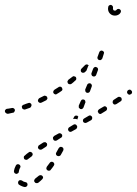

<svg xmlns="http://www.w3.org/2000/svg" viewBox="-26 -449 554 775"><path d="M60 279Q58 278 56 278Q54 278 52 279Q50 280 49 282Q46 285 47 289Q47 293 50 296Q56 300 61 302Q67 305 74 306Q78 306 81 304Q85 301 85 297Q85 295 85 293Q84 291 83 290Q82 288 80 287Q78 286 76 286Q69 285 63 280Q62 279 60 279ZM114 275Q112 277 112 279Q112 281 112 283Q113 284 114 286Q116 290 120 290Q124 291 128 289Q136 283 144 275Q147 272 148 268Q148 264 145 261Q142 258 138 258Q134 258 131 260Q123 267 116 272Q115 273 114 275ZM57 225Q57 223 56 221Q56 219 54 217Q53 216 51 215Q48 213 44 214Q40 215 38 219Q32 230 30 242Q30 243 31 245Q31 247 32 249Q34 250 35 251Q37 252 39 253Q43 253 47 250Q50 248 50 244Q51 236 55 228Q56 227 57 225ZM161 232Q162 236 165 238Q168 241 173 240Q177 240 179 236Q185 229 191 220Q194 216 193 212Q192 208 189 206Q185 203 181 204Q177 205 175 208Q169 217 163 224Q161 228 161 232ZM106 175Q106 171 104 168Q101 165 97 164Q93 163 90 166Q81 172 74 179Q70 181 70 185Q70 190 72 193Q75 196 79 196Q83 197 86 194Q93 188 102 182Q105 179 106 175ZM200 174Q201 178 205 180Q209 182 213 181Q217 180 219 177Q224 168 229 159Q231 155 230 151Q229 147 225 145Q221 143 217 144Q213 146 211 149Q206 158 201 167Q199 170 200 174ZM164 137Q165 133 163 129Q162 128 160 127Q159 125 157 125Q155 125 153 125Q151 125 149 126L132 137Q130 138 129 140Q128 141 128 143Q127 145 127 147Q128 149 129 151Q131 154 135 155Q139 156 143 154L160 143Q163 141 164 137ZM223 105Q224 103 225 101Q225 99 225 97Q225 95 224 94Q221 90 217 89Q213 88 210 90L192 100Q191 101 190 103Q188 104 188 106Q187 108 188 110Q188 112 189 114Q191 118 195 119Q199 120 203 118L220 107Q222 106 223 105ZM285 66Q287 62 284 58Q282 54 278 53Q274 52 271 54L253 65Q250 67 249 71Q248 75 250 78Q252 82 256 83Q260 84 263 82L281 72Q284 70 285 66ZM346 30Q347 25 345 22Q344 20 342 19Q341 18 339 17Q337 17 335 17Q333 18 331 19L314 29Q310 31 309 35Q308 39 310 43Q311 44 313 46Q315 47 317 47Q319 48 320 47Q322 47 324 46L342 36Q345 34 346 30ZM271 31Q270 31 269 31L273 23Q274 20 278 18Q282 17 286 18Q287 19 288 20Q290 21 290 22Q288 26 287 30Q287 31 287 33Q285 32 284 32Q277 30 271 31ZM406 -8Q407 -12 405 -15Q404 -17 402 -18Q400 -19 399 -20Q397 -20 395 -20Q393 -19 391 -18L374 -8Q370 -5 369 -1Q368 3 371 6Q372 8 373 9Q375 10 377 11Q379 11 381 11Q383 10 384 9L402 -2Q405 -4 406 -8ZM6 10Q7 10 8 10Q17 8 26 6Q28 6 30 5Q31 4 32 2Q33 0 34 -2Q34 -4 34 -6Q33 -10 29 -12Q26 -14 22 -13Q13 -12 5 -10Q2 -10 2 -10Q-2 -9 -5 -5Q-7 -2 -6 2Q-5 6 -1 8Q2 11 6 10Q6 10 6 10ZM100 -20Q102 -23 101 -27Q100 -29 99 -31Q97 -32 95 -33Q94 -34 92 -34Q90 -34 88 -33Q78 -30 69 -26Q67 -26 66 -25Q64 -23 63 -21Q62 -20 62 -18Q62 -16 63 -14Q63 -12 65 -10Q66 -9 68 -8Q70 -7 72 -7Q74 -7 75 -7Q85 -11 95 -14Q99 -16 100 -20ZM292 -19Q292 -17 292 -15Q293 -13 295 -12Q296 -10 298 -9Q302 -8 305 -9Q309 -11 311 -15L318 -34Q319 -35 319 -37Q319 -39 318 -41Q318 -43 316 -45Q315 -46 313 -47Q309 -48 305 -47Q302 -45 300 -41L292 -23Q292 -21 292 -19ZM464 -43Q465 -44 465 -46Q466 -48 465 -50Q465 -52 464 -54Q461 -57 457 -58Q453 -59 450 -57L433 -46Q431 -44 430 -43Q429 -41 429 -39Q428 -37 429 -35Q429 -33 430 -32Q432 -28 436 -27Q441 -27 444 -29L461 -40Q463 -41 464 -43ZM163 -47Q164 -48 165 -50Q166 -52 165 -54Q165 -56 164 -58Q162 -61 158 -62Q154 -64 151 -62Q142 -57 133 -53Q131 -52 130 -50Q129 -49 128 -47Q127 -45 127 -43Q128 -41 128 -39Q130 -36 134 -34Q138 -33 142 -35Q151 -39 160 -44Q162 -45 163 -47ZM507 -75Q508 -79 505 -83Q504 -84 502 -85Q501 -87 499 -87Q497 -87 495 -87Q493 -86 491 -85Q488 -83 487 -79Q486 -74 489 -71Q491 -68 495 -67Q499 -66 502 -69H503Q506 -71 507 -75ZM226 -87Q226 -91 224 -95Q223 -96 221 -98Q220 -99 218 -99Q216 -99 214 -99Q212 -99 210 -97Q202 -92 194 -87Q192 -85 191 -84Q190 -82 189 -80Q189 -78 189 -76Q189 -74 190 -73Q193 -69 197 -68Q201 -67 204 -70Q213 -75 221 -81Q225 -83 226 -87ZM318 -84Q318 -82 319 -80Q319 -78 321 -77Q322 -75 324 -75Q328 -73 332 -75Q336 -77 337 -80L344 -99Q345 -101 345 -103Q345 -105 344 -107Q343 -109 342 -110Q341 -112 339 -112Q335 -114 331 -112Q327 -110 326 -107L318 -88Q318 -86 318 -84ZM282 -131Q282 -135 280 -138Q279 -139 277 -140Q275 -141 273 -141Q271 -142 269 -141Q267 -140 266 -139Q258 -133 250 -127Q249 -125 248 -124Q247 -122 246 -120Q246 -118 247 -116Q247 -114 248 -113Q250 -111 251 -110Q253 -109 255 -109Q257 -109 259 -109Q261 -110 263 -111Q271 -117 278 -124Q282 -126 282 -131ZM344 -146Q345 -142 349 -141Q351 -140 353 -140Q355 -140 357 -141Q359 -142 360 -143Q362 -145 362 -146L369 -165Q371 -169 369 -173Q367 -177 363 -178Q361 -179 359 -179Q357 -179 356 -178Q354 -177 353 -176Q351 -174 350 -172L343 -153Q342 -150 344 -146ZM332 -185Q332 -186 332 -186Q331 -186 331 -186Q328 -189 324 -189Q320 -189 317 -186Q310 -179 303 -172Q300 -169 300 -165Q300 -161 302 -158Q304 -157 306 -156Q307 -155 309 -155Q311 -155 313 -156Q315 -156 317 -158Q320 -161 323 -164L329 -180Q330 -183 332 -185ZM367 -216Q367 -214 368 -212Q369 -210 370 -209Q372 -207 374 -207Q378 -205 381 -207Q385 -209 387 -213L393 -232Q394 -234 394 -236Q394 -238 393 -239Q392 -241 391 -242Q389 -244 387 -244Q384 -246 380 -244Q376 -242 375 -239L368 -220Q367 -218 367 -216ZM438 -406Q435 -406 432 -408Q430 -411 430 -414Q430 -415 430 -416Q431 -420 429 -424Q427 -427 423 -429Q419 -430 416 -428Q412 -426 411 -422Q410 -418 410 -414Q410 -408 412 -403Q414 -398 418 -394Q422 -390 427 -388Q432 -386 438 -386Q445 -386 451 -389Q457 -392 460 -397Q463 -401 462 -405Q462 -409 458 -411Q455 -414 451 -413Q447 -413 444 -409Q443 -408 442 -407Q440 -406 438 -406Z"/></svg>

Font: FRB American Cursive Dashed Light
Style: Italic
Weight: 300
Italic angle: -25°
Version: Version 2.0;Modular Font Editor K font №1